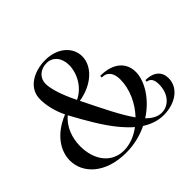

<svg xmlns="http://www.w3.org/2000/svg" viewBox="-166 -910 1119 1119"><g transform="rotate(-45 393.5 -350.0)"><path d="M661.8 -200C688.2 -197.8 702 -178.2 702 -139C702 -61.5 655 -10 596.5 -10C563.7 -10 533.9 -26.2 504.8 -55.8C599.9 -116.8 657.5 -210.3 657.5 -286C657.5 -356 608.5 -416 494 -416V-403C542 -403 562.5 -368.5 562.5 -319C562.5 -238.3 524.5 -157.9 468.8 -99.3C419.5 -167.7 369.5 -271.6 307.4 -397C425.6 -415.9 501 -491.6 501 -570.5C501 -642.5 438.5 -708 332 -708C241 -708 149.5 -661 149.5 -567.5C149.5 -521 160.9 -462.2 190.5 -402C75.3 -356.2 20 -272.2 20 -191.7C20 -88.5 111.5 8.3 285 8.3C351.8 8.3 412.5 -7.6 464.6 -33.1C504.8 -7.1 548.5 8.3 596.5 8C692 7.5 767 -45.5 767 -125C767 -174.5 734 -212 662.7 -212ZM325.5 -690C376.5 -690 411 -649 411 -588.5C411 -523.3 371.2 -445.9 299.6 -412.6L295.5 -421C261 -491.2 236 -563.5 236 -608C236 -654.7 272.2 -690 325.5 -690ZM285 -10C187 -10 121.5 -89.5 121.5 -208.5C121.5 -276.5 146.6 -345.5 198.1 -387.2L198.5 -386.5C248.5 -294.5 303 -197 366.5 -122.5C385.6 -100.1 405.5 -79.5 426.4 -61.7C383.3 -29.5 334 -10 285 -10Z"/></g></svg>

Font: Picaflor 24 pt
Style: Regular
Weight: 400
Designer: Ariel Martín Pérez
Foundry: Tunera Type Foundry
Version: Version 1.000;hotconv 1.0.109;makeotfexe 2.5.65596